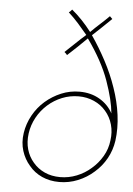

<svg xmlns="http://www.w3.org/2000/svg" viewBox="-53 -767 565 814"><g transform="rotate(5 230.0 -360.5)"><path d="M83 -188Q88 -224 105.5 -256Q123 -288 150 -312Q177 -336 210.5 -349.5Q244 -363 281 -363Q316 -363 346.5 -349.5Q377 -336 397 -312Q418 -288 427 -256Q436 -224 431 -189Q427 -152 408.5 -120.5Q390 -89 363 -66Q336 -42 302 -28.5Q268 -15 232 -15Q195 -15 165.5 -28.5Q136 -42 116 -66Q96 -89 87 -120Q78 -151 83 -188ZM452 -189Q459 -242 451.5 -299Q444 -356 424 -413Q405 -469 376 -523.5Q347 -578 314 -626Q334 -645 354 -663.5Q374 -682 394 -702Q391 -705 388.5 -707.5Q386 -710 383 -713Q364 -694 344 -676Q324 -658 305 -639Q285 -665 264 -687Q243 -709 221 -727Q218 -723 215 -720Q212 -717 208 -714Q231 -693 251 -670.5Q271 -648 290 -625Q268 -606 247 -585.5Q226 -565 204 -545Q208 -542 211 -539Q214 -536 216 -533Q237 -552 257.5 -571.5Q278 -591 298 -611Q363 -520 391.5 -439.5Q420 -359 425 -303Q405 -340 368 -361.5Q331 -383 283 -383Q242 -383 205 -367.5Q168 -352 138 -326Q108 -300 88 -264Q68 -228 62 -188Q56 -147 67 -112Q78 -77 101 -51Q123 -24 156 -9Q189 6 230 6Q271 6 309 -9.5Q347 -25 377 -52Q407 -78 426.5 -113Q446 -148 452 -189Z"/></g></svg>

Font: Josefin Slab Thin ExtraLight
Style: Italic
Weight: 250
Italic angle: -12°
Version: Version 2.000